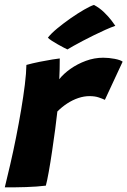

<svg xmlns="http://www.w3.org/2000/svg" viewBox="-23 -778 531 800"><path d="M224 -448Q241.5 -470.5 270.5 -491Q299.5 -511.5 334.8 -524.5Q370 -537.5 407 -537.5Q430.5 -537.5 455 -532.8Q479.5 -528 488 -521L414 -362Q404.5 -366.5 388.5 -372Q372.5 -377.5 350 -377.5Q327 -377.5 303.2 -369.5Q279.5 -361.5 257.2 -347Q235 -332.5 216 -313.5Q213 -284 207 -239.5Q201 -195 194 -147.5Q187 -100 180 -61.2Q173 -22.5 168 -4.5Q132 0 85.5 1.5Q39 3 -3 2.5Q7.5 -40.5 20 -94.2Q32.5 -148 44 -206Q55.5 -264 65 -320.2Q74.5 -376.5 80.5 -425Q86.5 -473.5 87 -507.5Q112.5 -514.5 142.2 -520.5Q172 -526.5 195.5 -530.2Q219 -534 226 -534.5Q226 -517 225.5 -489.8Q225 -462.5 224 -448ZM368.5 -757.5Q392 -745 410.5 -727Q429 -709 441.2 -693Q453.5 -677 457.5 -670.5Q439 -664 415.5 -653.5Q392 -643 367.8 -631Q343.5 -619 321.5 -607.5Q299.5 -596 282.8 -586.5Q266 -577 258 -572Q254 -573.5 242.8 -579.5Q231.5 -585.5 218 -593Q204.5 -600.5 192.8 -608.2Q181 -616 176.5 -621Q190 -638.5 215.8 -659.8Q241.5 -681 271.2 -701.8Q301 -722.5 327.5 -737.8Q354 -753 368.5 -757.5Z"/></svg>

Font: Grandstander Thin
Style: Bold Italic
Weight: 700
Italic angle: -15°
Version: Version 1.200